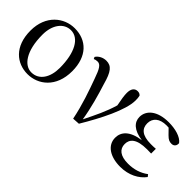

<svg xmlns="http://www.w3.org/2000/svg" viewBox="17 -1065 1607 1607"><g transform="rotate(45 820.5 -261.0)"><path d="M285 15C410 15 533 -77 533 -267C533 -444 434 -537 294 -537C168 -537 45 -442 45 -261C45 -72 158 15 285 15ZM297 -18C216 -18 140 -110 140 -308C140 -424 199 -503 283 -503C378 -503 440 -393 440 -213C440 -102 389 -18 297 -18Z M819 8 883 4C980 -158 1081 -354 1081 -470C1081 -490 1080 -504 1076 -521C1066 -532 1056 -537 1039 -537C1003 -537 984 -509 984 -462C984 -433 990 -392 1002 -332C972 -230 932 -150 880 -45C861 -165 827 -281 796 -379C765 -493 734 -532 673 -532C637 -532 600 -515 580 -484L588 -467C598 -472 611 -475 626 -475C659 -475 679 -445 710 -355C748 -250 791 -131 819 8Z M1382 15C1482 15 1562 -28 1606 -88L1591 -107C1539 -69 1481 -50 1410 -50C1318 -50 1274 -87 1274 -147C1274 -203 1312 -248 1438 -248C1449 -248 1460 -248 1487 -247V-303C1463 -301 1447 -301 1430 -301C1324 -301 1285 -342 1285 -403C1285 -465 1330 -505 1412 -505L1437 -504L1481 -459C1510 -430 1525 -425 1550 -425C1576 -425 1594 -444 1591 -474C1560 -517 1484 -537 1407 -537C1268 -537 1201 -471 1201 -395C1201 -334 1247 -285 1353 -271C1228 -254 1180 -196 1180 -128C1180 -39 1262 15 1382 15Z"/></g></svg>

Font: Source Han Serif CN Medium
Style: Regular
Weight: 500
Designer: Ryoko NISHIZUKA 西塚涼子 (kana & ideographs); Frank Grießhammer (Latin, Greek & Cyrillic); Wenlong ZHANG 张文龙 (bopomofo); San
Foundry: Adobe
Version: Version 2.002;hotconv 1.1.0;makeotfexe 2.6.0